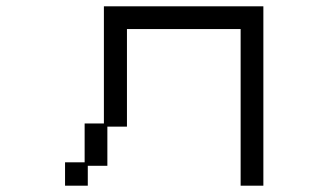

<svg xmlns="http://www.w3.org/2000/svg" viewBox="-20 -560 1040 608"><path d="M186 -46H248V-169H309V-540H814V28H742V-468H382V-159H320V-35H258V28H186Z"/></svg>

Font: DotGothic16
Style: Regular
Weight: 400
Designer: Fontworks Inc.
Foundry: Fontworks Inc.
Version: Version 1.100